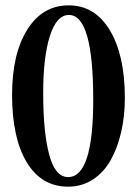

<svg xmlns="http://www.w3.org/2000/svg" viewBox="-20 -683 509 714"><path d="M233.4 11.2Q134.3 11.2 79.6 -79.3Q24.9 -169.9 24.9 -330.1Q24.9 -482.9 81.5 -573Q138.2 -663.1 235.4 -663.1Q333 -663.1 388.7 -570.1Q444.3 -477.1 444.3 -318.4Q444.3 -252 430.9 -193.1Q417.5 -134.3 392.1 -88.4Q366.7 -42.5 325.7 -15.6Q284.7 11.2 233.4 11.2ZM233.4 -24.4Q326.7 -24.4 326.7 -312.5Q326.7 -627.4 236.3 -627.4Q190.4 -627.4 165.5 -549.1Q140.6 -470.7 140.6 -337.9Q140.6 -190.4 163.1 -107.4Q185.5 -24.4 233.4 -24.4Z"/></svg>

Font: Elstob 10pt SemiBold
Style: Regular
Weight: 600
Designer: Peter S. Baker
Version: Version 1.015